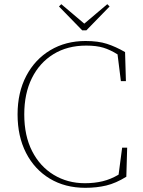

<svg xmlns="http://www.w3.org/2000/svg" viewBox="-20 -885 684 918"><path d="M388 13Q291 13 218 -31Q145 -75 104.5 -154Q64 -233 64 -338Q64 -443 105.5 -522Q147 -601 220.5 -645Q294 -689 389 -689Q449 -689 491 -675.5Q533 -662 578 -636L582 -497H558L542 -625Q507 -647 474 -657Q441 -667 392 -667Q302 -667 235.5 -626Q169 -585 132.5 -511.5Q96 -438 96 -338Q96 -236 133.5 -162.5Q171 -89 237 -49Q303 -9 386 -9Q432 -9 471 -18.5Q510 -28 547 -50L564 -179H588L584 -40Q534 -9 488 2Q442 13 388 13ZM273 -865 383 -772 493 -865 504 -854 393 -740H373L262 -854Z"/></svg>

Font: Source Serif 4 ExtraLight
Style: Regular
Weight: 200
Designer: Frank Grießhammer
Foundry: Adobe
Version: Version 4.005;hotconv 1.1.0;makeotfexe 2.6.0